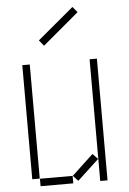

<svg xmlns="http://www.w3.org/2000/svg" viewBox="-64 -1053 738 1100"><g transform="rotate(-5 304.5 -503.5)"><path d="M187 -833 214 -800 422 -975 395 -1007ZM80 -44H123V-700H80ZM467 0H509V-700H467ZM313 -43 342 -12 466 -127 436 -158ZM124 0H312V-43H124Z"/></g></svg>

Font: Anthony
Style: Regular
Weight: 400
Designer: Sun Young Oh
Foundry: Velvetyne Type Foundry
Version: Version 1.000;hotconv 1.0.109;makeotfexe 2.5.65596